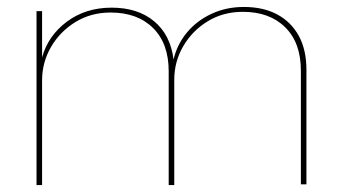

<svg xmlns="http://www.w3.org/2000/svg" viewBox="-20 -532 980 552"><path d="M85 0V-500H101V-367Q118 -429 172 -469.5Q226 -510 301 -510Q376 -510 423 -471Q470 -432 479 -361Q489 -404 517 -438Q545 -472 587.5 -492Q630 -512 681 -512Q737 -512 777 -490.5Q817 -469 839 -429Q861 -389 861 -331V-2H845V-329Q845 -409 800 -453.5Q755 -498 678 -498Q622 -498 577.5 -471Q533 -444 507 -399.5Q481 -355 481 -303V0H465V-327Q465 -407 420 -451.5Q375 -496 298 -496Q242 -496 197.5 -469Q153 -442 127 -397.5Q101 -353 101 -301V0Z"/></svg>

Font: Kantumruy Pro Thin
Style: Regular
Weight: 250
Version: Version 1.002